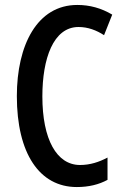

<svg xmlns="http://www.w3.org/2000/svg" viewBox="-20 -745 497 775"><path d="M297 -636C335 -636 369 -623 400 -603L433 -686C389 -712 343 -725 292 -725C130 -725 48 -563 48 -357C48 -126 139 10 290 10C338 10 379 0 414 -19V-109C380 -91 344 -79 303 -79C209 -79 151 -182 151 -356C151 -508 195 -636 297 -636Z"/></svg>

Font: Noto Sans Myanmar ExtraCondensed Medium
Style: Regular
Weight: 500
Width: 2
Designer: Monotype Design Team
Foundry: Monotype Imaging Inc.
Version: Version 2.107